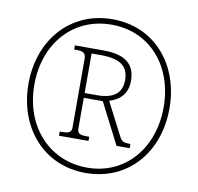

<svg xmlns="http://www.w3.org/2000/svg" viewBox="-81 -810 933 904"><g transform="rotate(10 385.5 -357.5)"><path d="M385 10C587 10 722 -147 722 -357C722 -568 587 -725 386 -725C184 -725 48 -567 48 -358C48 -148 184 10 385 10ZM388 -16C208 -16 76 -157 76 -358C76 -555 202 -699 386 -699C570 -699 694 -555 694 -358C694 -161 569 -16 388 -16ZM232 -141H373V-161H360C332 -161 316 -165 316 -190V-337H407L507 -141H570V-161C538 -161 529 -165 517 -187L436 -344C478 -357 521 -385 521 -454C521 -533 474 -573 368 -573H232V-553H243C271 -553 288 -549 288 -518V-190C288 -165 271 -161 243 -161H232ZM375 -360H316V-549H360C450 -549 493 -521 493 -453C493 -393 458 -360 375 -360Z"/></g></svg>

Font: Noto Serif Devanagari SemiCondensed Thin
Style: Regular
Weight: 100
Width: 4
Designer: Universal Thirst, Indian Type Foundry and the Monotype Design Team
Foundry: Monotype Imaging Inc.
Version: Version 2.004